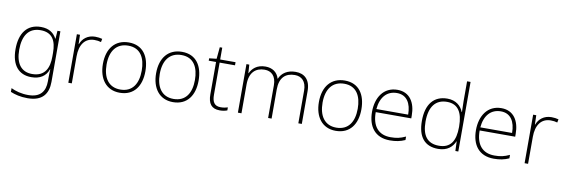

<svg xmlns="http://www.w3.org/2000/svg" viewBox="-65 -1293 6086 2065"><g transform="rotate(10 2978.0 -260.0)"><path d="M287 -540C136 -540 58 -432 58 -258C58 -83 139 10 276 10C370 10 434 -30 461 -108H464C462 -74 461 -49 461 -15V23C461 134 409 205 277 205C202 205 138 187 89 163V204C138 224 196 240 276 240C437 240 500 154 500 22V-530H468L462 -443H459C429 -500 378 -540 287 -540ZM289 -505C419 -505 462 -418 462 -289V-246C462 -132 425 -25 279 -25C162 -25 98 -106 98 -258C98 -413 160 -505 289 -505Z M880 -538C797 -538 742 -490 720 -429H717L714 -530H680V0H718V-295C718 -421 773 -502 878 -502C906 -502 927 -499 950 -492L957 -528C934 -534 909 -538 880 -538Z M1475 -265C1475 -423 1404 -540 1247 -540C1099 -540 1011 -435 1011 -265C1011 -104 1092 10 1242 10C1398 10 1475 -105 1475 -265ZM1051 -265C1051 -415 1120 -505 1247 -505C1382 -505 1435 -401 1435 -265C1435 -124 1376 -25 1242 -25C1113 -25 1051 -122 1051 -265Z M2056 -265C2056 -423 1985 -540 1828 -540C1680 -540 1592 -435 1592 -265C1592 -104 1673 10 1823 10C1979 10 2056 -105 2056 -265ZM1632 -265C1632 -415 1701 -505 1828 -505C1963 -505 2016 -401 2016 -265C2016 -124 1957 -25 1823 -25C1694 -25 1632 -122 1632 -265Z M2338 -25C2269 -25 2245 -68 2245 -146V-496H2413V-530H2245V-659H2218L2206 -531L2126 -522V-496H2206V-143C2206 -43 2243 10 2335 10C2369 10 2394 4 2416 -4V-37C2395 -30 2369 -25 2338 -25Z M3069 -540C2979 -540 2919 -499 2891 -434H2889C2869 -503 2814 -540 2739 -540C2645 -540 2595 -489 2572 -438H2569L2563 -530H2532V0H2571V-315C2571 -448 2640 -505 2736 -505C2809 -505 2862 -459 2862 -357V0H2900V-319C2900 -449 2965 -505 3066 -505C3139 -505 3192 -459 3192 -357V0H3230V-359C3230 -483 3165 -540 3069 -540Z M3834 -265C3834 -423 3763 -540 3606 -540C3458 -540 3370 -435 3370 -265C3370 -104 3451 10 3601 10C3757 10 3834 -105 3834 -265ZM3410 -265C3410 -415 3479 -505 3606 -505C3741 -505 3794 -401 3794 -265C3794 -124 3735 -25 3601 -25C3472 -25 3410 -122 3410 -265Z M4181 -540C4029 -540 3951 -415 3951 -260C3951 -100 4029 10 4192 10C4258 10 4306 0 4358 -23V-61C4297 -33 4258 -25 4193 -25C4062 -25 3990 -110 3991 -263H4379V-294C4379 -434 4316 -540 4181 -540ZM4181 -505C4288 -505 4339 -421 4339 -297H3992C4004 -432 4075 -505 4181 -505Z M4719 10C4820 10 4875 -42 4901 -105H4903L4907 0H4939V-760H4901V-544C4901 -506 4902 -464 4904 -425H4901C4876 -489 4819 -540 4726 -540C4579 -540 4496 -440 4496 -257C4496 -83 4571 10 4719 10ZM4722 -25C4596 -25 4536 -103 4536 -256C4536 -420 4604 -505 4728 -505C4847 -505 4901 -421 4901 -266V-260C4901 -111 4851 -25 4722 -25Z M5316 -540C5164 -540 5086 -415 5086 -260C5086 -100 5164 10 5327 10C5393 10 5441 0 5493 -23V-61C5432 -33 5393 -25 5328 -25C5197 -25 5125 -110 5126 -263H5514V-294C5514 -434 5451 -540 5316 -540ZM5316 -505C5423 -505 5474 -421 5474 -297H5127C5139 -432 5210 -505 5316 -505Z M5863 -538C5780 -538 5725 -490 5703 -429H5700L5697 -530H5663V0H5701V-295C5701 -421 5756 -502 5861 -502C5889 -502 5910 -499 5933 -492L5940 -528C5917 -534 5892 -538 5863 -538Z"/></g></svg>

Font: Noto Sans Lao ExtraLight
Style: Regular
Weight: 200
Designer: Monotype Design Team
Foundry: Monotype Imaging Inc.
Version: Version 2.003